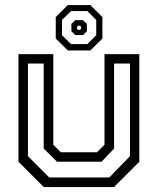

<svg xmlns="http://www.w3.org/2000/svg" viewBox="-20 -760 641 780"><path d="M158 0 55 -103V-540H196.5V-172L227 -141.5H374L404.5 -172V-540H546V-103L443 0ZM180 -39H424L508 -125.5V-502H443.5V-156.5L392.5 -103H211.5L157.5 -156.5V-502H93.5V-125.5ZM255.5 -555 206.5 -603.5V-690.5L255.5 -739.5H347L396 -690.5V-603.5L347 -555ZM268.5 -581H335L371 -617V-679L335 -715H268.5L232 -679V-617ZM285.5 -617.5 270 -633.5V-662.5L285.5 -678H317.5L333 -662.5V-633.5L317.5 -617.5ZM297 -639H305.5L309.5 -643.5V-651.5L305.5 -655.5H297L293 -651.5V-643.5Z"/></svg>

Font: Tourney Thin
Style: Regular
Weight: 400
Version: Version 1.015